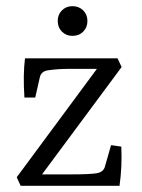

<svg xmlns="http://www.w3.org/2000/svg" viewBox="-20 -602 460 622"><path d="M263.2 -534.2Q263.2 -513.2 249.5 -499.5Q235.8 -485.8 214.8 -485.8Q194.3 -485.8 180.7 -499.5Q167 -513.2 167 -534.2Q167 -554.7 180.7 -568.4Q194.3 -582 214.8 -582Q235.4 -582 249.5 -568.4Q263.2 -554.7 263.2 -534.2ZM203.1 -378.9Q166 -378.9 133.8 -374Q112.8 -370.1 108.9 -351.1L94.2 -286.1H59.1Q54.2 -360.4 61 -413.1H360.8L374 -384.8L116.2 -37.1H212.9Q268.1 -37.1 291.5 -40.5Q314.9 -43.9 319.8 -62L339.8 -131.8L373 -127Q376 -62 367.2 0H46.9L34.2 -27.8L293.9 -378.9Z"/></svg>

Font: Yrsa-Light
Style: Regular
Weight: 300
Designer: Anna Giedrys (Yrsa+Rasa design), David Brezina (Yrsa art-direction, Rasa art-direction, design)
Foundry: Rosetta Type Foundry
Version: Version 1.001;PS 1.1;hotconv 1.0.88;makeotf.lib2.5.647800